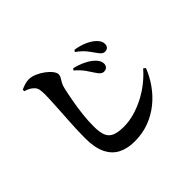

<svg xmlns="http://www.w3.org/2000/svg" viewBox="-180 -1048 1359 1359"><g transform="rotate(-45 500.0 -368.0)"><path d="M768 -545Q753 -545 742 -554.5Q731 -564 717 -584Q703 -605 680.5 -634Q658 -663 614 -695L624 -708Q673 -700 709 -684.5Q745 -669 769 -649Q806 -619 806 -584Q806 -566 796 -555.5Q786 -545 768 -545ZM662 -450Q649 -450 637.5 -459Q626 -468 614 -487Q599 -510 576 -543.5Q553 -577 515 -609L524 -622Q570 -611 609.5 -592Q649 -573 674 -548Q703 -520 703 -490Q703 -473 692.5 -461.5Q682 -450 662 -450ZM466 53Q394 53 342 26Q290 -1 262 -59.5Q234 -118 234 -213Q234 -255 236 -302Q238 -349 241 -396Q244 -443 246.5 -487Q249 -531 251 -567Q253 -603 253 -627Q253 -666 248.5 -684.5Q244 -703 230 -716Q218 -728 205 -735.5Q192 -743 165 -752V-767Q185 -776 206 -782.5Q227 -789 247 -789Q274 -789 304.5 -776Q335 -763 361.5 -743.5Q388 -724 405 -702.5Q422 -681 422 -664Q422 -649 414 -636Q406 -623 396.5 -607Q387 -591 381 -565Q370 -516 359.5 -458.5Q349 -401 342.5 -342Q336 -283 336 -227Q336 -172 348.5 -138.5Q361 -105 393.5 -90Q426 -75 486 -75Q538 -75 591.5 -90Q645 -105 696.5 -131.5Q748 -158 793.5 -194Q839 -230 874 -271L890 -259Q866 -197 826.5 -141Q787 -85 733.5 -41.5Q680 2 613 27.5Q546 53 466 53Z"/></g></svg>

Font: Noto Serif SC ExtraLight ExtraBold
Style: Regular
Weight: 800
Version: Version 2.002-H1;hotconv 1.1.0;makeotfexe 2.6.0